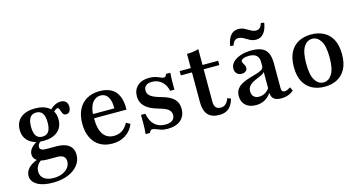

<svg xmlns="http://www.w3.org/2000/svg" viewBox="-82 -995 2954 1558"><g transform="rotate(-15 1394.5 -215.5)"><path d="M202.4 192.7Q118.5 192.7 71.4 164.1Q24.2 135.5 24.2 89.5Q24.2 51.6 52.4 23Q80.6 -5.6 135.5 -25L160.5 -10.5Q137.1 1.6 123 24.2Q108.9 46.8 108.9 74.2Q108.9 113.7 137.9 135.5Q166.9 157.3 218.5 157.3Q259.7 157.3 291.1 144Q322.6 130.6 340.7 107.7Q358.9 84.7 358.9 54.8Q358.9 27.4 341.5 13.3Q324.2 -0.8 288.7 -0.8H203.2Q152.4 -0.8 122.2 -20.2Q91.9 -39.5 91.9 -73.4Q91.9 -99.2 109.7 -121.8Q127.4 -144.4 163.7 -164.5L195.2 -159.7Q179.8 -150 173 -139.5Q166.1 -129 166.1 -116.9Q166.1 -101.6 179.4 -93.5Q192.7 -85.5 218.5 -85.5H305.6Q373.4 -85.5 409.3 -57.7Q445.2 -29.8 445.2 22.6Q445.2 72.6 414.1 110.9Q383.1 149.2 328.6 171Q274.2 192.7 202.4 192.7ZM215.3 -154.8Q138.7 -154.8 95.2 -191.1Q51.6 -227.4 51.6 -291.1Q51.6 -355.6 95.2 -391.5Q138.7 -427.4 215.3 -427.4Q291.9 -427.4 335.1 -391.5Q378.2 -355.6 378.2 -291.1Q378.2 -227.4 335.1 -191.1Q291.9 -154.8 215.3 -154.8ZM216.1 -190.3Q251.6 -190.3 269 -214.9Q286.3 -239.5 286.3 -291.1Q286.3 -342.7 269 -367.7Q251.6 -392.7 216.1 -392.7Q181.5 -392.7 164.1 -367.7Q146.8 -342.7 146.8 -291.1Q146.8 -240.3 164.1 -215.3Q181.5 -190.3 216.1 -190.3ZM450 -315.3Q433.9 -315.3 426.2 -325.4Q418.5 -335.5 414.5 -348.8Q410.5 -362.1 406 -372.2Q401.6 -382.3 392.7 -382.3Q387.1 -382.3 378.6 -377Q370.2 -371.8 361.3 -362.9Q352.4 -354 344.4 -341.9L328.2 -368.5Q346 -394.4 374.2 -410.9Q402.4 -427.4 431.5 -427.4Q458.1 -427.4 473.8 -412.1Q489.5 -396.8 489.5 -368.5Q489.5 -344.4 478.6 -329.8Q467.7 -315.3 450 -315.3Z M750.8 11.3Q690.3 11.3 646.4 -14.9Q602.4 -41.1 578.6 -90.3Q554.8 -139.5 554.8 -207.3Q554.8 -276.6 579.4 -325.8Q604 -375 650 -401.2Q696 -427.4 758.9 -427.4Q814.5 -427.4 853.6 -406.5Q892.7 -385.5 912.9 -341.1Q933.1 -296.8 931.5 -225.8H623.4L621.8 -261.3H838.7Q839.5 -299.2 831 -328.2Q822.6 -357.3 804 -374.2Q785.5 -391.1 755.6 -391.1Q717.7 -391.1 690.3 -358.1Q662.9 -325 658.1 -254L659.7 -250.8Q658.9 -243.5 658.9 -234.7Q658.9 -225.8 658.9 -215.3Q658.9 -134.7 689.9 -90.3Q721 -46 779.8 -46Q818.5 -46 848.4 -65.3Q878.2 -84.7 899.2 -124.2L932.3 -105.6Q909.7 -49.2 862.5 -19Q815.3 11.3 750.8 11.3Z M1216.9 11.3Q1182.3 11.3 1158.9 3.6Q1135.5 -4 1120.2 -10.9Q1104.8 -17.7 1092.7 -17.7Q1075 -17.7 1066.9 6.5H1029.8Q1032.3 -13.7 1033.1 -35.9Q1033.9 -58.1 1034.3 -87.1Q1034.7 -116.1 1033.9 -154H1070.2Q1082.3 -90.3 1116.5 -58.5Q1150.8 -26.6 1206.5 -26.6Q1244.4 -26.6 1264.9 -42.3Q1285.5 -58.1 1285.5 -87.1Q1285.5 -115.3 1262.9 -133.5Q1240.3 -151.6 1183.1 -166.9Q1108.9 -187.9 1074.6 -222.2Q1040.3 -256.5 1040.3 -307.3Q1040.3 -362.1 1076.6 -394.8Q1112.9 -427.4 1174.2 -427.4Q1206.5 -427.4 1228.6 -420.2Q1250.8 -412.9 1266.1 -405.6Q1281.5 -398.4 1292.7 -398.4Q1301.6 -398.4 1306.9 -404Q1312.1 -409.7 1316.1 -422.6H1352.4Q1350.8 -405.6 1350 -387.1Q1349.2 -368.5 1348.8 -343.5Q1348.4 -318.5 1349.2 -281.5H1312.9Q1302.4 -333.1 1268.5 -361.7Q1234.7 -390.3 1188.7 -390.3Q1155.6 -390.3 1137.9 -375.8Q1120.2 -361.3 1120.2 -334.7Q1120.2 -305.6 1144.8 -286.7Q1169.4 -267.7 1230.6 -250.8Q1301.6 -231.5 1333.5 -200Q1365.3 -168.5 1365.3 -116.9Q1365.3 -57.3 1325.8 -23Q1286.3 11.3 1216.9 11.3Z M1648.4 11.3Q1585.5 11.3 1554 -23.8Q1522.6 -58.9 1522.6 -129V-379.8H1429V-416.1H1522.6V-535.5Q1550.8 -535.5 1575 -539.1Q1599.2 -542.7 1621 -549.2V-416.1H1752.4V-379.8H1621V-108.9Q1621 -75 1634.3 -59.3Q1647.6 -43.5 1675.8 -43.5Q1700.8 -43.5 1717.7 -58.9Q1734.7 -74.2 1745.2 -104L1773.4 -92.7Q1758.9 -38.7 1728.6 -13.7Q1698.4 11.3 1648.4 11.3Z M1957.3 11.3Q1903.2 11.3 1871.4 -17.3Q1839.5 -46 1839.5 -94.4Q1839.5 -131.5 1857.3 -154.8Q1875 -178.2 1903.2 -192.3Q1931.5 -206.5 1962.9 -215.7Q1994.4 -225 2022.6 -233.1Q2050.8 -241.1 2068.5 -252.4Q2086.3 -263.7 2086.3 -282.3V-316.9Q2086.3 -353.2 2065.3 -371.8Q2044.4 -390.3 2004 -390.3Q1974.2 -390.3 1955.2 -382.3Q1936.3 -374.2 1936.3 -361.3Q1936.3 -353.2 1941.9 -344.4Q1947.6 -335.5 1952.8 -325Q1958.1 -314.5 1958.1 -302.4Q1958.1 -285.5 1945.2 -275Q1932.3 -264.5 1910.5 -264.5Q1885.5 -264.5 1870.2 -280.2Q1854.8 -296 1854.8 -321Q1854.8 -352.4 1878.2 -376.2Q1901.6 -400 1941.9 -413.7Q1982.3 -427.4 2033.9 -427.4Q2087.1 -427.4 2120.2 -412.5Q2153.2 -397.6 2168.5 -364.9Q2183.9 -332.3 2183.9 -278.2V-72.6Q2183.9 -54 2190.3 -45.6Q2196.8 -37.1 2209.7 -37.1Q2221.8 -37.1 2234.3 -42.7Q2246.8 -48.4 2258.9 -57.3L2275 -27.4Q2254 -8.1 2227.8 1.6Q2201.6 11.3 2168.5 11.3Q2087.1 11.3 2086.3 -57.3Q2062.9 -23.4 2030.6 -6Q1998.4 11.3 1957.3 11.3ZM1999.2 -48.4Q2025 -48.4 2047.2 -60.5Q2069.4 -72.6 2086.3 -96V-233.1Q2078.2 -221 2060.9 -212.5Q2043.5 -204 2022.6 -196Q2001.6 -187.9 1982.3 -177Q1962.9 -166.1 1950.8 -150Q1938.7 -133.9 1938.7 -108.1Q1938.7 -79.8 1954.8 -64.1Q1971 -48.4 1999.2 -48.4ZM2095.2 -501.6Q2066.9 -501.6 2043.5 -514.5Q2020.2 -527.4 1999.2 -539.5Q1978.2 -551.6 1955.6 -551.6Q1937.9 -551.6 1925.4 -539.9Q1912.9 -528.2 1904 -502.4L1877.4 -506.5Q1886.3 -564.5 1911.3 -593.5Q1936.3 -622.6 1975.8 -622.6Q2004 -622.6 2027 -610.5Q2050 -598.4 2071.4 -585.9Q2092.7 -573.4 2115.3 -573.4Q2133.9 -573.4 2146 -585.1Q2158.1 -596.8 2166.9 -622.6L2193.5 -617.7Q2184.7 -561.3 2159.7 -531.5Q2134.7 -501.6 2095.2 -501.6Z M2534.7 11.3Q2476.6 11.3 2430.6 -12.1Q2384.7 -35.5 2358.5 -83.9Q2332.3 -132.3 2332.3 -208.1Q2332.3 -283.1 2358.5 -331.9Q2384.7 -380.6 2430.6 -404Q2476.6 -427.4 2534.7 -427.4Q2593.5 -427.4 2639.1 -404Q2684.7 -380.6 2710.9 -331.9Q2737.1 -283.1 2737.1 -208.1Q2737.1 -132.3 2710.9 -83.9Q2684.7 -35.5 2639.1 -12.1Q2593.5 11.3 2534.7 11.3ZM2534.7 -25Q2577.4 -25 2605.2 -68.5Q2633.1 -112.1 2633.1 -208.1Q2633.1 -304.8 2605.2 -348Q2577.4 -391.1 2534.7 -391.1Q2491.1 -391.1 2463.7 -348Q2436.3 -304.8 2436.3 -208.1Q2436.3 -112.1 2463.7 -68.5Q2491.1 -25 2534.7 -25Z"/></g></svg>

Font: Playfair 9pt SemiBold
Style: Regular
Weight: 600
Designer: Claus Eggers Sørensen
Foundry: Claus Eggers Sørensen
Version: Version 2.001;gftools[0.9.30]